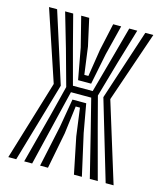

<svg xmlns="http://www.w3.org/2000/svg" viewBox="-95 -671 625 741"><g transform="rotate(15 218.0 -300.0)"><path d="M71 0 123 -198 153.5 -319 114 -461.8 73.8 -600H106L139.2 -472.2L177.2 -330.5H256.2L295.2 -472.2L330 -600H362L320.8 -461.8L280 -319L311.8 -198L365 0H333.2L288.8 -179.2L257.2 -304.5H176.2L145.8 -179.2L102.8 0ZM134.5 0 169.8 -164.8 189.2 -278.5H244.2L264.5 -164.8L301.5 0H269.8L240.2 -145L225.2 -256H208.2L194.2 -145L166 0ZM7.5 0 103.8 -318 9.5 -600H41.8L131.8 -318.5L39.2 0ZM396.5 0 302 -318.5 394.2 -600H426.2L329.8 -318L428.2 0ZM190.8 -356.5 168 -481 138 -600H170L194 -492L208.8 -382.5H225L242.2 -492L265.8 -600H297.8L268 -481L243 -356.5Z"/></g></svg>

Font: Big Shoulders Inline Text Thin Black
Style: Regular
Weight: 900
Version: Version 2.002